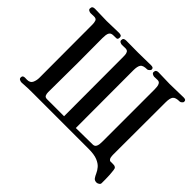

<svg xmlns="http://www.w3.org/2000/svg" viewBox="-193 -1008 1385 1385"><g transform="rotate(45 500.0 -315.5)"><path d="M979 -735Q979 -729 970.5 -721.5Q962 -714 956 -714Q913 -714 900 -697Q887 -680 887 -639Q887 -506 886.5 -372.5Q886 -239 886 -105Q886 -92 888.5 -77.5Q891 -63 904 -55Q911 -55 917.5 -55Q924 -55 930 -55Q939 -55 946 -54Q953 -53 960 -47Q965 -44 967.5 -25.5Q970 -7 971.5 17Q973 41 973 61Q973 81 973 89V101Q973 111 962.5 117.5Q952 124 944 124Q923 124 913.5 110.5Q904 97 895.5 77.5Q887 58 870.5 38.5Q854 19 821.5 5.5Q789 -8 730 -8H166Q141 -8 117 -7.5Q93 -7 69 -5Q65 -5 60.5 -4.5Q56 -4 51 -4Q42 -4 31.5 -9Q21 -14 21 -25Q21 -39 28.5 -43Q36 -47 46 -46.5Q56 -46 65 -46Q97 -46 107.5 -69.5Q118 -93 118 -119Q118 -255 117.5 -390.5Q117 -526 117 -662Q117 -680 112 -695.5Q107 -711 84 -711Q76 -711 67 -710.5Q58 -710 50 -710Q42 -710 32 -715Q22 -720 22 -730Q22 -744 29 -749.5Q36 -755 49 -755Q80 -755 110.5 -753.5Q141 -752 172 -752Q203 -752 233.5 -753.5Q264 -755 295 -755Q306 -755 314.5 -751.5Q323 -748 323 -734Q323 -714 309 -713.5Q295 -713 281 -713Q259 -713 250 -702.5Q241 -692 239 -676Q237 -660 237 -643Q237 -580 237.5 -517Q238 -454 238 -391Q238 -316 237 -240.5Q236 -165 236 -90Q236 -74 241.5 -61.5Q247 -49 266 -49H440L439 -640Q439 -654 438.5 -670Q438 -686 431.5 -697.5Q425 -709 405 -709Q397 -709 388 -708.5Q379 -708 371 -708Q363 -708 353 -713Q343 -718 343 -728Q343 -742 350.5 -747Q358 -752 371 -752Q402 -752 432 -751.5Q462 -751 493 -751Q526 -751 559 -752Q592 -753 625 -753Q636 -753 642.5 -749Q649 -745 649 -733Q649 -728 640 -720Q631 -712 626 -712Q583 -712 571 -694.5Q559 -677 559 -637Q559 -490 559.5 -343Q560 -196 560 -49Q602 -49 644.5 -50Q687 -51 729 -51Q747 -51 754.5 -62Q762 -73 763.5 -88Q765 -103 765 -116V-647Q765 -659 763.5 -674Q762 -689 755 -700Q748 -711 732 -711Q724 -711 715 -710.5Q706 -710 698 -710Q691 -710 681 -715.5Q671 -721 671 -730Q671 -744 678 -749.5Q685 -755 698 -755Q727 -755 756 -753.5Q785 -752 814 -752Q849 -752 884.5 -753.5Q920 -755 955 -755Q966 -755 972.5 -751Q979 -747 979 -735Z"/></g></svg>

Font: Kaisei Decol
Style: Bold
Weight: 700
Designer: Font-Kai, 金井和夫
Foundry: KAZUO KANAI
Version: Version 5.003